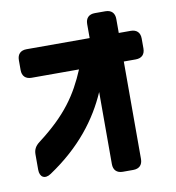

<svg xmlns="http://www.w3.org/2000/svg" viewBox="-91 -832 931 1013"><g transform="rotate(-10 374.0 -325.0)"><path d="M485 100H541C573 100 591 82 591 50V-472H655C687 -472 705 -490 705 -522V-575C705 -607 687 -625 655 -625H591V-700C591 -732 573 -750 541 -750H485C453 -750 435 -732 435 -700V-625H97C65 -625 47 -607 47 -575V-522C47 -490 65 -472 97 -472H351C297 -344 232 -247 79 -131C57 -114 47 -96 47 -70V12C47 52 74 68 108 45C277 -68 375 -199 435 -336V50C435 82 453 100 485 100Z"/></g></svg>

Font: コーポレート・ロゴ（ラウンド）ver3 Bold
Style: Regular
Weight: 700
Designer: [KANA_main] LOGOTYPE.JP [Source Han Sans] Ryoko NISHIZUKA 西塚涼子 (kana, bopomofo & ideographs); Paul D. Hunt (Latin, Greek
Version: Version 12.001;FEAKit 1.0